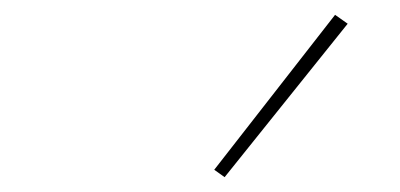

<svg xmlns="http://www.w3.org/2000/svg" viewBox="-20 -800 540 259"><path d="M283 -561 269 -571 432 -780 449 -768Z"/></svg>

Font: Iosevka Curly Thin
Style: Italic
Weight: 100
Italic angle: -9°
Monospace: yes
Designer: Belleve Invis
Foundry: Belleve Invis
Version: Version 22.1.2; ttfautohint (v1.8.4)